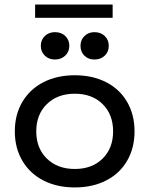

<svg xmlns="http://www.w3.org/2000/svg" viewBox="-20 -812 655 842"><path d="M570 -236Q570 -163 537.5 -107Q505 -51 445.5 -20.5Q386 10 308 10Q230 10 170.5 -20.5Q111 -51 78 -107Q45 -163 45 -236Q45 -309 78 -365Q111 -421 170.5 -451.5Q230 -482 308 -482Q386 -482 445.5 -451.5Q505 -421 537.5 -365Q570 -309 570 -236ZM476 -236Q476 -310 430 -355.5Q384 -401 308 -401Q232 -401 185.5 -355.5Q139 -310 139 -236Q139 -162 185.5 -116.5Q232 -71 308 -71Q384 -71 430 -116.5Q476 -162 476 -236ZM159 -611Q159 -637 176.5 -654Q194 -671 221 -671Q249 -671 266.5 -654Q284 -637 284 -611Q284 -585 266 -568Q248 -551 221 -551Q194 -551 176.5 -568Q159 -585 159 -611ZM333 -611Q333 -637 350.5 -654Q368 -671 394 -671Q422 -671 439.5 -654Q457 -637 457 -611Q457 -585 439.5 -568Q422 -551 394 -551Q367 -551 350 -568Q333 -585 333 -611ZM134 -792H474V-734H134Z"/></svg>

Font: Madhuban
Style: Regular
Weight: 400
Designer: jaikishan Patel
Foundry: MagicType
Version: Version 1.000